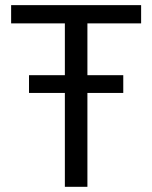

<svg xmlns="http://www.w3.org/2000/svg" viewBox="-20 -720 587 740"><path d="M316.9 -361.8V0H230V-361.8H91.8V-430.2H230V-629.9H22.9V-700.2H523.9V-629.9H316.9V-430.2H455.1V-361.8Z"/></svg>

Font: Post Grotesk Regular
Style: Regular
Weight: 500
Version: 0.900; ttfautohint (v0.96) -l 8 -r 50 -G 200 -x 14 -w "gGD" 